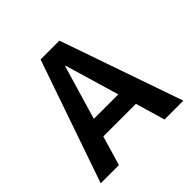

<svg xmlns="http://www.w3.org/2000/svg" viewBox="-182 -904 1078 1078"><g transform="rotate(-45 357.5 -365.0)"><path d="M29.3 0 282.2 -730.5H431.6L685.5 0H536.1L484.4 -175.8H225.6L173.8 0ZM257.8 -283.2H452.1L356.4 -607.4H353.5Z"/></g></svg>

Font: GenEi M Gothic v2 Bold
Style: Regular
Weight: 700
Version: Version 2.0